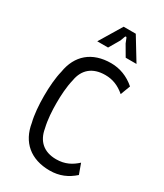

<svg xmlns="http://www.w3.org/2000/svg" viewBox="-230 -1022 960 1123"><g transform="rotate(30 250.0 -460.5)"><path d="M303 12C369 12 420 -11 465 -51L440 -120C404 -87 363 -64 303 -64C219 -64 170 -110 157 -187C144 -241 141 -300 141 -350C141 -400 144 -460 157 -513C170 -590 221 -635 307 -635C356 -635 398 -619 440 -583L465 -649C417 -691 361 -712 302 -712C174 -712 93 -642 74 -522C62 -475 57 -411 57 -350C57 -289 62 -225 74 -178C93 -58 175 12 303 12ZM167 -782H240L282 -854L293 -884C296 -892 302 -892 305 -884L317 -854L359 -782H432L340 -933H258Z"/></g></svg>

Font: Finlandica
Style: Regular
Weight: 400
Designer: Niklas Ekholm, Juho Hiilivirta, Jaakko Suomalainen
Foundry: Helsinki Type Studio
Version: Version 2.000;Glyphs 3.2 (3202)